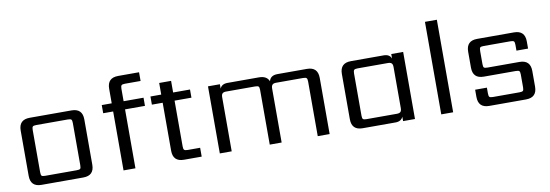

<svg xmlns="http://www.w3.org/2000/svg" viewBox="-52 -1018 3916 1367"><g transform="rotate(-10 1905.5 -334.5)"><path d="M455 -90V-395Q455 -414 449.5 -420Q444 -426 424 -426H196Q176 -426 170.5 -420Q165 -414 165 -395V-90Q165 -70 170.5 -64.5Q176 -59 196 -59H424Q444 -59 449.5 -64.5Q455 -70 455 -90ZM159 -485H461Q540 -485 540 -406V-79Q540 0 461 0H159Q80 0 80 -79V-406Q80 -485 159 -485Z M982 -606H869Q850 -606 844 -600Q838 -594 838 -575V-485H982V-426H838V0H752V-426H680V-485H752V-590Q752 -669 831 -669H982Z M1318 -426H1196V-95Q1196 -76 1202 -70Q1208 -64 1227 -64H1317V0H1189Q1110 0 1110 -79V-426H1032V-485H1110V-569H1196V-485H1318Z M1951 -485H2163Q2242 -485 2242 -406V0H2156V-395Q2156 -414 2150 -420Q2144 -426 2125 -426H1930Q1911 -426 1903 -417.5Q1895 -409 1895 -390V0H1809V-395Q1809 -414 1803.5 -420Q1798 -426 1778 -426H1568Q1550 -426 1542 -418Q1534 -410 1534 -391V0H1448V-485H1534V-453Q1547 -485 1589 -485H1816Q1873 -485 1889 -444Q1899 -485 1951 -485Z M2519 -59H2739Q2757 -59 2765 -67Q2773 -75 2773 -94V-391Q2773 -410 2765 -418Q2757 -426 2739 -426H2519Q2500 -426 2494 -420Q2488 -414 2488 -395V-90Q2488 -70 2494 -64.5Q2500 -59 2519 -59ZM2773 -485H2859V0H2773V-32Q2760 0 2718 0H2481Q2402 0 2402 -79V-406Q2402 -485 2481 -485H2718Q2760 -485 2773 -453Z M3135 0H3049V-669H3135Z M3656 -89V-181Q3656 -200 3650.5 -206Q3645 -212 3625 -212H3394Q3315 -212 3315 -291V-406Q3315 -485 3394 -485H3660Q3739 -485 3739 -406V-354H3655V-396Q3655 -416 3649 -421.5Q3643 -427 3624 -427H3431Q3411 -427 3405.5 -421.5Q3400 -416 3400 -396V-302Q3400 -282 3405.5 -276.5Q3411 -271 3431 -271H3662Q3741 -271 3741 -192V-79Q3741 0 3662 0H3396Q3317 0 3317 -79V-131H3402V-89Q3402 -70 3407.5 -64Q3413 -58 3433 -58H3625Q3645 -58 3650.5 -64Q3656 -70 3656 -89Z"/></g></svg>

Font: Sarpanch
Style: Regular
Weight: 400
Designer: Manushi Parikh (Devanagari and Latin), Jyotish Sonowal (Devanagari)
Foundry: Indian Type Foundry
Version: Version 2.004;PS 1.0;hotconv 1.0.78;makeotf.lib2.5.61930; tt